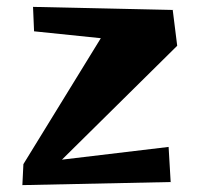

<svg xmlns="http://www.w3.org/2000/svg" viewBox="-20 -529 600 558"><path d="M45 9 48 -52 273 -418 79 -438 76 -509 482 -500 495 -396 160 -65 470 -102 476 0Z"/></svg>

Font: Joti One
Style: Regular
Weight: 400
Designer: Eduardo Rodriguez Tunni
Foundry: Eduardo Rodriguez Tunni
Version: Version 1.002; ttfautohint (v1.8.4.7-5d5b);gftools[0.9.24]